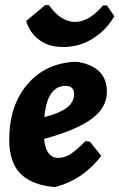

<svg xmlns="http://www.w3.org/2000/svg" viewBox="-20 -719 466 749"><path d="M397 -698 426 -656Q401 -612 361.5 -582Q322 -552 280 -542Q238 -532 197.5 -537.5Q157 -543 126 -569Q95 -595 82 -637L156 -699H171Q217 -634 272 -633.5Q327 -633 382 -698ZM375 -111Q305 -19 198 10H184Q98 0 57 -44.5Q16 -89 16 -174Q16 -306 86 -389Q156 -472 272 -478L286 -477Q397 -457 397 -361Q397 -300 338.5 -256Q280 -212 152 -177Q159 -103 208 -103Q231 -103 253.5 -117Q276 -131 314 -169L331 -166ZM236 -384Q164 -384 153 -262Q214 -278 241.5 -299.5Q269 -321 269 -352Q269 -384 236 -384Z"/></svg>

Font: Alegreya Sans SC ExtraBold
Style: Italic
Weight: 800
Italic angle: -7°
Designer: Juan Pablo del Peral
Foundry: Huerta Tipografica
Version: Version 2.007